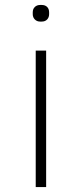

<svg xmlns="http://www.w3.org/2000/svg" viewBox="-20 -754 330 774"><path d="M124 -550H166V0H124ZM112 -697V-704Q112 -718 120.5 -726Q129 -734 142 -734H148Q162 -734 170 -726Q178 -718 178 -704V-697Q178 -684 170 -675.5Q162 -667 148 -667H142Q129 -667 120.5 -675.5Q112 -684 112 -697Z"/></svg>

Font: Krub ExtraLight
Style: Regular
Weight: 275
Designer: Ekaluck Peanpanawate
Foundry: Cadson Demak Co.,Ltd.
Version: Version 1.000; ttfautohint (v1.6)